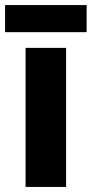

<svg xmlns="http://www.w3.org/2000/svg" viewBox="-35 -738 362 758"><path d="M307 -718H-15V-611H307ZM226 0V-549H66V0Z"/></svg>

Font: Noto Sans Thai SemCond ExtBd
Style: Regular
Weight: 800
Width: 4
Designer: Monotype Design Team
Foundry: Monotype Imaging Inc.
Version: Version 2.002